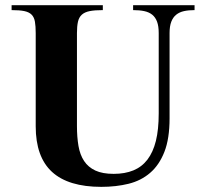

<svg xmlns="http://www.w3.org/2000/svg" viewBox="-20 -708 791 743"><path d="M732.9 -668.9Q710 -668.9 692.1 -665Q674.3 -661.1 661.9 -651.1Q649.4 -641.1 642.8 -623.8Q636.2 -606.4 636.2 -580.1V-250Q636.2 -171.4 616.2 -120.4Q596.2 -69.3 561 -39.1Q525.9 -8.8 477.5 3.2Q429.2 15.1 372.1 15.1Q244.6 15.1 181.4 -42.7Q118.2 -100.6 118.2 -219.2V-580.1Q118.2 -606.4 115.2 -623.8Q112.3 -641.1 102.5 -651.1Q92.8 -661.1 74.5 -665Q56.2 -668.9 24.9 -668.9V-688H377.9V-668.9Q346.7 -668.9 327.1 -665Q307.6 -661.1 296.6 -651.1Q285.6 -641.1 281.7 -623.8Q277.8 -606.4 277.8 -580.1V-220.2Q277.8 -177.2 283.7 -143.1Q289.6 -108.9 305.4 -85Q321.3 -61 348.9 -48.1Q376.5 -35.2 419.9 -35.2Q463.4 -35.2 496.1 -48.6Q528.8 -62 550.5 -90.3Q572.3 -118.7 583.3 -162.8Q594.2 -207 594.2 -269V-580.1Q594.2 -606.4 587.9 -623.8Q581.5 -641.1 569.1 -651.1Q556.6 -661.1 538.1 -665Q519.5 -668.9 495.1 -668.9V-688H732.9Z"/></svg>

Font: Tai Heritage Pro
Style: Bold
Weight: 700
Designer: Faah Baccam, Walt Agee, Victor Gaultney, Annie Olsen, Eric Hays
Foundry: SIL International
Version: Version 2.600